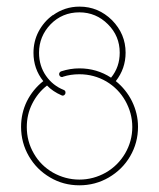

<svg xmlns="http://www.w3.org/2000/svg" viewBox="-20 -554 475 574"><path d="M109.4 -311.5C88.4 -294.9 72.3 -274.9 60.5 -251.5C48.8 -227.5 43 -202.1 43 -174.8C43 -143.1 50.8 -113.8 66.4 -86.9C82 -60.1 103 -39.1 129.9 -23.4C156.2 -7.8 185.5 0 217.3 0C249 0 278.3 -7.8 305.2 -23.4C332 -39.1 353.5 -60.1 369.1 -86.9C384.8 -113.8 392.6 -143.1 392.6 -174.8C392.6 -202.1 386.2 -227.5 374.5 -251.5C362.8 -274.9 346.7 -294.9 326.2 -311.5C345.7 -336.4 355.5 -364.7 355.5 -396.5C355.5 -434.1 341.8 -466.3 314.9 -493.7C287.6 -520.5 255.4 -534.2 217.8 -534.2C188 -534.2 161.6 -525.4 138.7 -508.8H137.7C137.2 -508.8 137.2 -508.3 137.2 -508.3C119.6 -495.6 105.5 -479 95.2 -459.5C85 -439.9 80.1 -418.5 80.1 -396C80.1 -364.3 89.8 -335.9 109.4 -311.5ZM375.5 -174.3C375.5 -146 368.2 -119.6 354 -95.2C339.8 -71.3 320.8 -52.2 296.4 -38.1C272 -24.4 245.6 -17.1 217.3 -17.1C189 -17.1 162.6 -24.4 138.2 -38.1C113.8 -52.2 94.7 -71.3 81.1 -95.2C66.9 -119.6 60.1 -146 60.1 -174.3C60.1 -199.2 65.4 -222.2 76.2 -243.7C86.9 -265.1 101.6 -283.7 120.6 -298.3C132.3 -286.1 147 -276.4 164.1 -269C165 -268.6 166 -268.1 167.5 -268.1C169.9 -268.1 171.9 -269 173.3 -271C175.3 -272.9 175.8 -274.9 175.8 -277.3C175.8 -281.2 174.3 -283.7 170.4 -285.2C148.9 -293.9 131.3 -307.6 117.7 -327.1C104 -346.7 96.7 -369.6 96.7 -396.5C96.7 -429.2 108.4 -457.5 131.3 -481.4C154.3 -504.9 183.1 -517.1 217.3 -517.1C250.5 -517.1 279.3 -504.9 302.7 -481.4C326.2 -458 337.9 -429.7 337.9 -396.5C337.9 -368.2 329.6 -343.3 312 -321.8C283.7 -340.3 252 -349.6 217.3 -349.6C199.2 -349.6 181.2 -346.7 163.1 -340.8C161.6 -340.3 160.2 -339.4 158.7 -337.9C157.7 -335.9 156.7 -334.5 156.7 -332.5C156.7 -330.1 157.7 -328.1 159.2 -326.2C161.1 -324.2 163.1 -323.7 165 -323.7C166.5 -323.7 167.5 -323.7 168.5 -324.7C183.6 -329.6 199.7 -332 217.3 -332C246.6 -332 273.4 -324.7 297.9 -310.5C322.3 -295.9 340.8 -276.9 354.5 -252.9C368.2 -228.5 375.5 -202.6 375.5 -174.3Z"/></svg>

Font: Mill
Style: Thin
Weight: 100
Version: Version 001.000